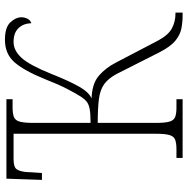

<svg xmlns="http://www.w3.org/2000/svg" viewBox="-11 -749 760 778"><g transform="rotate(-90 369.0 -360.0)"><path d="M118 0V-25H153Q179 -25 192.5 -30.5Q206 -36 211 -54Q216 -72 216 -108V-685H113Q82 -685 73 -673.5Q64 -662 61 -635L57 -570H29L34 -714H356V-689H323Q297 -689 283.5 -683.5Q270 -678 265 -659.5Q260 -641 260 -604V-373Q299 -373 318 -377Q337 -381 346.5 -389Q356 -397 365 -410Q378 -430 397 -466.5Q416 -503 437 -557Q471 -641 505 -680.5Q539 -720 597 -720Q647 -720 667.5 -698Q688 -676 688 -654Q688 -640 682 -628.5Q676 -617 664 -613Q663 -645 644 -665Q625 -685 588 -685Q553 -685 523.5 -652.5Q494 -620 459 -533Q430 -460 407 -419.5Q384 -379 359 -369Q419 -367 451 -339.5Q483 -312 504 -271L595 -97Q617 -57 644 -43Q671 -29 702 -29H707V0H696Q668 0 642.5 -5Q617 -10 593.5 -29Q570 -48 547 -92L458 -268Q440 -301 417.5 -317.5Q395 -334 358 -339Q321 -344 260 -344V-109Q260 -72 265 -54Q270 -36 283.5 -30.5Q297 -25 321 -25H356V0Z"/></g></svg>

Font: Noto Serif ExtraLight
Style: Regular
Weight: 200
Designer: Monotype Design Team
Foundry: Monotype Imaging Inc.
Version: Version 2.015; ttfautohint (v1.8.4.7-5d5b)